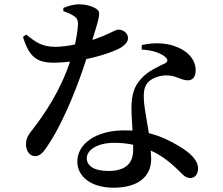

<svg xmlns="http://www.w3.org/2000/svg" viewBox="-20 -821 1040 894"><path d="M600 -147V-122C600 -64 568 -25 485 -25C414 -25 384 -51 384 -85C384 -118 426 -156 512 -156C544 -156 573 -153 600 -147ZM640 -590C684 -588 722 -577 747 -558C760 -547 764 -536 752 -528C719 -511 671 -493 636 -453C605 -420 592 -378 592 -318C592 -286 595 -249 597 -213L560 -214C420 -214 340 -147 340 -69C340 -1 401 53 509 53C618 53 684 5 684 -81L682 -120C728 -99 764 -72 795 -43C826 -15 840 8 865 8C885 8 902 -6 902 -37C902 -74 868 -109 811 -142C776 -163 730 -187 673 -201C664 -257 654 -312 651 -341C648 -379 648 -412 666 -434C684 -456 717 -468 749 -470C799 -472 821 -447 854 -447C880 -447 891 -466 891 -495C891 -544 853 -587 788 -608C749 -621 693 -624 640 -611ZM275 -769C287 -765 304 -759 320 -749C337 -739 344 -728 343 -707C342 -683 337 -649 329 -614C301 -608 268 -603 239 -603C173 -603 145 -626 102 -660L87 -649C116 -555 152 -529 232 -529C255 -529 280 -531 306 -534C261 -398 187 -288 123 -207C107 -186 101 -170 101 -149C101 -121 116 -94 144 -94C168 -94 184 -115 205 -147C284 -267 349 -443 382 -546C449 -560 511 -581 544 -600C558 -610 576 -623 576 -643C576 -668 553 -683 531 -683C515 -683 492 -662 410 -635C442 -739 451 -765 431 -778C412 -792 380 -801 347 -801C323 -801 293 -792 275 -784Z"/></svg>

Font: Noto Serif CJK KR SemiBold
Style: Regular
Weight: 600
Designer: Ryoko NISHIZUKA 西塚涼子 (kana & ideographs); Frank Grießhammer (Latin, Greek & Cyrillic); Wenlong ZHANG 张文龙 (bopomofo); San
Foundry: Adobe
Version: Version 2.001;hotconv 1.1.0;makeotfexe 2.6.0